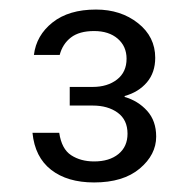

<svg xmlns="http://www.w3.org/2000/svg" viewBox="-20 -729 391 402"><path d="M177 -347Q121 -347 87 -373.5Q53 -400 48 -451H104Q109 -417 129 -404Q149 -391 177 -391Q209 -391 228 -406.5Q247 -422 247 -449Q247 -478 226.5 -493Q206 -508 174 -508H126V-547H174Q205 -547 225 -562.5Q245 -578 245 -606Q245 -632 226.5 -648Q208 -664 177 -664Q146 -664 128.5 -650.5Q111 -637 105 -614H51Q56 -655 90 -682Q124 -709 181 -709Q233 -709 269 -680.5Q305 -652 305 -608Q305 -577 287.5 -556.5Q270 -536 241 -528V-526Q269 -518 288 -497Q307 -476 307 -443Q307 -405 272.5 -376Q238 -347 177 -347Z"/></svg>

Font: Host Grotesk Light Light
Style: Regular
Weight: 300
Version: Version 1.003